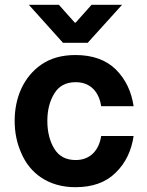

<svg xmlns="http://www.w3.org/2000/svg" viewBox="-20 -770 613 799"><path d="M100 -750 242 -592H345L488 -750H361L295 -676H291L225 -750ZM294 9C365 9 421 -11 462 -52C503 -92 527 -143 536 -204H401C392 -144 355 -104 295 -104C254 -104 225 -120 206 -151C187 -182 177 -221 177 -267C177 -312 187 -350 206 -381C225 -412 254 -428 295 -428C356 -428 392 -388 401 -328H536C527 -389 503 -440 462 -481C421 -521 365 -541 294 -541C238 -541 191 -528 153 -502C77 -450 41 -362 41 -267C41 -219 50 -174 69 -132C105 -48 182 9 294 9Z"/></svg>

Font: Be Vietnam
Style: Bold
Weight: 700
Designer: Gabriel Lam
Foundry: TypeRant
Version: Version 4.000